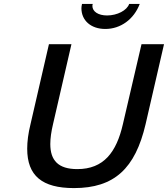

<svg xmlns="http://www.w3.org/2000/svg" viewBox="-20 -948 858 981"><path d="M399 -928C397 -919 396 -911 396 -906C396 -843 445 -800 518 -800C596 -800 664 -849 694 -928H640C629 -895 579 -869 527 -869C482 -869 452 -889 452 -918C452 -921 453 -925 454 -928ZM119 -188C119 -50 195 13 358 13C564 13 671 -87 724 -314L818 -722H703L608 -314C575 -170 510 -84 375 -84C277 -84 237 -129 237 -212C237 -242 242 -276 251 -314L345 -722H230L136 -314C124 -266 119 -224 119 -188Z"/></svg>

Font: Perun Medium Italic
Style: Regular
Weight: 500
Italic angle: -12°
Foundry: Copyright (c) Stefan Peev, Context Ltd, 2016
Version: Version 1.026